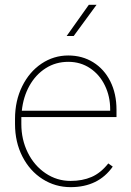

<svg xmlns="http://www.w3.org/2000/svg" viewBox="-20 -769 544 799"><path d="M257.3 -619.1 349.6 -749H381.8L286.6 -619.1ZM449.2 -75.7Q389.2 9.8 273.9 9.8Q210 9.8 157 -23.9Q104 -57.6 73.2 -117.7Q42.5 -177.7 42.5 -252.9V-274.4Q42.5 -349.6 72.3 -409.9Q102.1 -470.2 152.8 -504.2Q203.6 -538.1 264.2 -538.1Q322.3 -538.1 367.9 -509.8Q413.6 -481.4 439.2 -430.2Q464.8 -378.9 464.8 -312.5V-281.7H68.8V-252.9Q68.8 -188 95.7 -133.8Q122.6 -79.6 169.7 -47.9Q216.8 -16.1 273.9 -16.1Q322.8 -16.1 360.8 -32.5Q398.9 -48.8 430.7 -88.9ZM70.8 -308.1H438.5V-314.5Q438.5 -367.7 416.7 -412.8Q395 -458 355.2 -484.9Q315.4 -511.7 264.2 -511.7Q211.9 -511.7 170.2 -485.1Q128.4 -458.5 102.5 -412.1Q76.7 -365.7 70.8 -308.1Z"/></svg>

Font: Mardoto Thin
Style: Regular
Weight: 250
Designer: Christian Robertson, Vahan Hovhannisyan
Foundry: Google
Version: Version 1.000